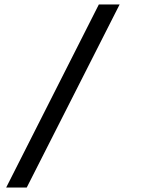

<svg xmlns="http://www.w3.org/2000/svg" viewBox="-20 -749 642 862"><path d="M7.8 92.8H100.1L517.1 -729H423.8Z"/></svg>

Font: Hack
Style: Oblique
Weight: 400
Italic angle: -12°
Monospace: yes
Designer: Christopher Simpkins
Foundry: Christopher Simpkins
Version: Version 2.010